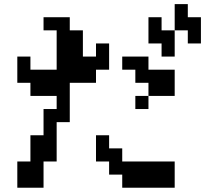

<svg xmlns="http://www.w3.org/2000/svg" viewBox="-20 -879 1040 915"><path d="M687.5 -671.9V-796.9H750V-734.4H812.5V-859.4H875V-796.9H937.5V-671.9H875V-734.4H812.5V-609.4H750V-671.9ZM562.5 -546.9V-609.4H687.5V-546.9H812.5V-421.9H687.5V-484.4H625V-546.9ZM437.5 -109.4V-234.4H500V-171.9H562.5V-109.4H812.5V15.6H562.5V-46.9H500V-109.4ZM62.5 15.6V-109.4H125V-234.4H187.5V-359.4H250V-421.9H125V-484.4H62.5V-609.4H125V-546.9H250V-734.4H187.5V-796.9H312.5V-734.4H375V-609.4H437.5V-671.9H500V-546.9H437.5V-484.4H312.5V-296.9H250V-109.4H187.5V15.6ZM687.5 -421.9V-359.4H625V-421.9Z"/></svg>

Font: KH Dot Dougenzaka 16
Style: Regular
Weight: 400
Designer: Original version for X68000 by Keitarou Hiraki (http://hp.vector.co.jp/authors/VA000874/) / TrueType conversion by Homem
Version: Version 1.00.20150527